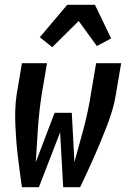

<svg xmlns="http://www.w3.org/2000/svg" viewBox="-20 -785 540 805"><path d="M72 0Q67 -32 63 -64Q59 -96 55 -128Q51 -160 48.5 -192.5Q46 -225 44.5 -257.5Q43 -290 44 -323.5Q45 -357 50 -390L72 -520H177L155 -390Q144 -319 139 -247.5Q134 -176 130 -105L209 -312H281L292 -105Q312 -176 331 -247.5Q350 -319 361 -390L383 -520H488L466 -390Q461 -357 451 -323.5Q441 -290 428.5 -257.5Q416 -225 402.5 -192.5Q389 -160 375 -128Q361 -96 346 -64Q331 -32 316 0H245L232 -230L143 0ZM199 -587 147 -629 262 -765H378L446 -624L386 -592L310 -697Z"/></svg>

Font: Iosevka Term Curly
Style: Bold Italic
Weight: 700
Italic angle: -9°
Designer: Belleve Invis
Foundry: Belleve Invis
Version: Version 32.3.0